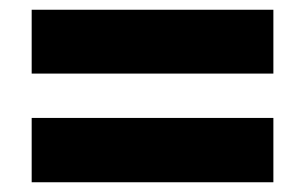

<svg xmlns="http://www.w3.org/2000/svg" viewBox="-20 -549 626 394"><path d="M45 -398V-529H541V-398ZM45 -175V-307H541V-175Z"/></svg>

Font: Noto Sans Hebrew Black
Style: Regular
Weight: 900
Designer: Monotype Design Team
Foundry: Monotype Imaging Inc.
Version: Version 2.003